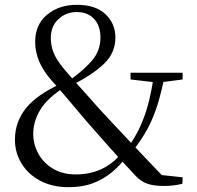

<svg xmlns="http://www.w3.org/2000/svg" viewBox="-20 -762 819 797"><path d="M265 15Q197 15 146.5 -12Q96 -39 69 -84Q42 -129 42 -182Q42 -256 88 -313Q134 -370 234 -415V-419L245 -398Q178 -356 148 -307.5Q118 -259 118 -207Q118 -162 139.5 -123.5Q161 -85 200.5 -61.5Q240 -38 294 -38Q354 -38 401 -60Q448 -82 485 -126L512 -110H504Q479 -76 445 -47.5Q411 -19 367 -2Q323 15 265 15ZM529 -133 504 -148H510Q542 -193 562.5 -238Q583 -283 596.5 -335Q610 -387 619 -454H665Q651 -383 634.5 -329.5Q618 -276 593.5 -229.5Q569 -183 529 -133ZM628 -420 522 -432V-460H738V-432L644 -420ZM660 10Q621 10 594 1.5Q567 -7 544 -31Q485 -94 435 -150Q385 -206 337 -261Q308 -296 286.5 -321Q265 -346 244 -371Q223 -396 195 -427Q158 -469 142 -508.5Q126 -548 126 -588Q126 -660 175.5 -701Q225 -742 299 -742Q377 -742 418 -703Q459 -664 459 -606Q459 -543 412.5 -498Q366 -453 283 -411V-406L272 -431Q329 -472 363 -512Q397 -552 397 -607Q397 -655 370.5 -683.5Q344 -712 298 -712Q254 -712 222.5 -682.5Q191 -653 191 -605Q191 -575 201 -547Q211 -519 243 -479Q266 -452 286.5 -428.5Q307 -405 330.5 -379.5Q354 -354 385 -318Q418 -282 449 -249Q480 -216 512.5 -181.5Q545 -147 582.5 -107.5Q620 -68 666 -20L617 -39L738 -26L737 1Q715 6 697 8Q679 10 660 10Z"/></svg>

Font: Noto Serif TC
Style: Regular
Weight: 400
Designer: Ryoko NISHIZUKA  (kana & ideographs); Frank Grießhammer (Latin, Greek & Cyrillic); Wenlong ZHANG  (bopomofo); Sandoll Co
Foundry: Adobe
Version: Version 2.003-H1;hotconv 1.1.1;makeotfexe 2.6.0